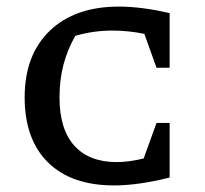

<svg xmlns="http://www.w3.org/2000/svg" viewBox="-20 -556 623 584"><path d="M327 8Q197 8 126 -62Q55 -132 55 -260Q55 -389 131.5 -462.5Q208 -536 342 -536Q375 -536 414.5 -531Q454 -526 496 -516V-350H456L419 -453Q395 -458 370.5 -460.5Q346 -463 321 -463Q264 -463 209 -447Q185 -405 173 -359Q161 -313 161 -260Q161 -163 206 -113Q251 -63 335 -63Q372 -63 417 -74L456 -182H496V-16Q400 8 327 8Z"/></svg>

Font: Piazzolla SC Medium
Style: Regular
Weight: 500
Designer: Juan Pablo del Peral
Foundry: Huerta Tipografica
Version: Version 1.330